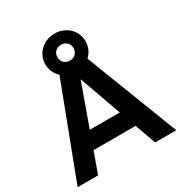

<svg xmlns="http://www.w3.org/2000/svg" viewBox="-207 -1069 1154 1219"><g transform="rotate(-30 369.5 -459.0)"><path d="M576 0H731L470 -676C498 -701 515 -737 515 -778C515 -858 450 -918 368 -918C286 -918 220 -858 220 -778C220 -737 237 -701 265 -676L8 0H158L213 -153H521ZM257 -277 367 -584 477 -277ZM309 -778C309 -812 334 -836 368 -836C402 -836 427 -812 427 -778C427 -744 402 -720 368 -720C334 -720 309 -744 309 -778Z"/></g></svg>

Font: Aspekta 650
Style: Regular
Weight: 650
Designer: Ivo Dolenc
Version: Version 2.000